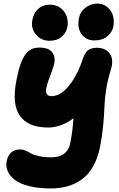

<svg xmlns="http://www.w3.org/2000/svg" viewBox="-20 -829 663 1069"><path d="M419.9 -729Q426.3 -763.7 456.1 -786.4Q485.8 -809.1 521 -809.1Q555.2 -809.1 578.1 -789.3Q601.1 -769.5 608.9 -741.5Q616.7 -713.4 611.8 -684.1Q605.5 -650.4 578.1 -627.2Q550.8 -604 504.9 -604Q459 -604 433.8 -639.4Q408.7 -674.8 419.9 -729ZM254.9 -602.1Q208 -602.1 179.4 -637.5Q150.9 -672.9 160.2 -717.8Q167.5 -757.3 193.4 -780.3Q219.2 -803.2 256.8 -803.2Q293.9 -803.2 319.1 -783Q344.2 -762.7 352.5 -734.4Q360.8 -706.1 355 -676.8Q348.1 -645.5 323 -623.8Q297.9 -602.1 254.9 -602.1ZM262.2 220.2Q192.9 220.2 141.1 207Q89.4 193.8 61.5 171.9Q33.7 149.9 22.7 123.5Q11.7 97.2 17.1 68.8Q30.8 2.9 92.8 2.9Q107.4 2.9 123 9.8Q138.7 16.6 152.1 24.9Q165.5 33.2 195.6 40Q225.6 46.9 266.1 46.9Q356.4 46.9 372.1 -36.1Q383.3 -91.8 389.2 -170.9Q321.8 -119.1 247.1 -119.1Q137.2 -119.1 91.1 -183.8Q44.9 -248.5 71.8 -383.8Q82.5 -439 95.7 -475.3Q108.9 -511.7 125.5 -530.8Q142.1 -549.8 159.2 -556.9Q176.3 -564 199.2 -564Q250.5 -564 270 -538.6Q289.6 -513.2 282.2 -476.1Q278.8 -460.4 268.8 -433.1Q258.8 -405.8 250.7 -383.8Q242.7 -361.8 238 -340.1Q233.4 -318.4 240.2 -306.2Q247.1 -293.9 267.1 -293.9Q318.4 -293.9 365.5 -353.8Q412.6 -413.6 440.9 -501Q451.7 -534.2 469.2 -548.6Q486.8 -563 519 -563Q566.9 -563 590.8 -530.5Q614.7 -498 597.2 -440.9Q579.1 -383.8 570.8 -329.1Q562.5 -274.4 561.5 -235.4Q560.5 -196.3 554.9 -134.8Q549.3 -73.2 537.1 -11.2Q524.4 51.8 498.5 97.2Q472.7 142.6 436 169.2Q399.4 195.8 356.4 208Q313.5 220.2 262.2 220.2Z"/></svg>

Font: Shantell Sans Bouncy
Style: Italic
Weight: 800
Italic angle: -11.31°
Designer: Stephen Nixon, Anya Danilova, Shantell Martin
Foundry: Arrow Type
Version: Version 1.006;[9816181b4]